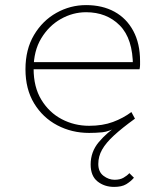

<svg xmlns="http://www.w3.org/2000/svg" viewBox="-20 -510 640 754"><path d="M428 224Q390 224 363 202.5Q336 181 336 136Q336 86 368 48Q400 10 446 -20L449 -15Q408 7 382 9.5Q356 12 330 12Q262 12 205 -18Q148 -48 114 -104Q80 -160 80 -238Q80 -316 113.5 -372.5Q147 -429 201.5 -459.5Q256 -490 318 -490Q382 -490 429.5 -464Q477 -438 503.5 -388.5Q530 -339 530 -270Q530 -263 530 -255Q530 -247 528 -238H90V-266H520L502 -250Q502 -358 450.5 -410Q399 -462 318 -462Q266 -462 219 -435.5Q172 -409 142 -359.5Q112 -310 112 -240Q112 -168 142.5 -118Q173 -68 222.5 -42Q272 -16 330 -16Q383 -16 423.5 -31Q464 -46 496 -70L510 -44Q459 -7 427.5 22Q396 51 381 77.5Q366 104 366 134Q366 165 386.5 180.5Q407 196 430 196Q451 196 465 188Q479 180 488 170L506 188Q493 203 475.5 213.5Q458 224 428 224Z"/></svg>

Font: Source Code Pro ExtraLight ExtraLight
Style: Regular
Weight: 250
Monospace: yes
Version: Version 1.018;hotconv 1.0.116;makeotfexe 2.5.65601